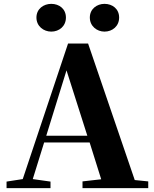

<svg xmlns="http://www.w3.org/2000/svg" viewBox="-20 -976 801 996"><path d="M246 -812C287 -812 322 -840 322 -885C322 -930 287 -956 246 -956C206 -956 169 -930 169 -885C169 -840 206 -812 246 -812ZM522 -812C563 -812 598 -840 598 -885C598 -930 563 -956 522 -956C483 -956 446 -930 446 -885C446 -840 483 -812 522 -812ZM325 -611 433 -272H220ZM408 0H749V-35L679 -42L437 -750H333L98 -47L14 -34V0H242V-34L150 -47L209 -237H445L505 -46L408 -35Z"/></svg>

Font: Source Han Serif KR Heavy
Style: Regular
Weight: 900
Designer: Ryoko NISHIZUKA 西塚涼子 (kana & ideographs); Frank Grießhammer (Latin, Greek & Cyrillic); Wenlong ZHANG 张文龙 (bopomofo); San
Foundry: Adobe
Version: Version 2.001;hotconv 1.1.0;makeotfexe 2.6.0